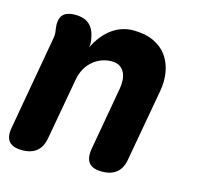

<svg xmlns="http://www.w3.org/2000/svg" viewBox="-97 -654 785 757"><g transform="rotate(15 295.5 -275.0)"><path d="M121 -560Q158 -560 178.5 -541.5Q199 -523 205 -487Q207 -478 207.5 -468.5Q208 -459 206 -450Q232 -503 271 -531.5Q310 -560 358 -560Q406 -560 440.5 -544Q475 -528 495 -500.5Q515 -473 522 -435.5Q529 -398 521 -355L469 -65Q463 -27 441 -8.5Q419 10 381 10Q343 10 328 -8.5Q313 -27 319 -65L365 -325Q368 -342 367 -359Q366 -376 359.5 -389.5Q353 -403 340.5 -411.5Q328 -420 307 -420Q284 -420 264 -412Q244 -404 228 -389.5Q212 -375 202 -356Q192 -337 188 -315L143 -65Q137 -27 115 -8.5Q93 10 55 10Q17 10 1.5 -8.5Q-14 -27 -7 -65L61 -449Q63 -459 62.5 -468Q62 -477 60 -487Q55 -524 69.5 -542Q84 -560 121 -560Z"/></g></svg>

Font: Maple Mono ExtraBold
Style: Italic
Weight: 800
Italic angle: -10°
Monospace: yes
Designer: subframe7536
Version: Version 7.200